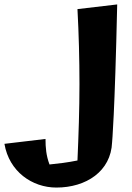

<svg xmlns="http://www.w3.org/2000/svg" viewBox="-303 -539 594 865"><path d="M46 -498C52 -386 55 -273 55 -160C55 -46 51 69 46 184C2 193 -40 198 -80 202C-95 162 -98 126 -98 87L-283 109C-262 234 -158 306 -49 306C85 306 197 233 202 102C202 102 214 -22 225 -519Z"/></svg>

Font: Galindo
Style: Regular
Weight: 400
Designer: Astigmatic (AOETI)
Foundry: Astigmatic (AOETI)
Version: Version 1.000